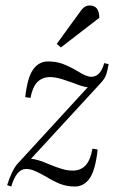

<svg xmlns="http://www.w3.org/2000/svg" viewBox="-20 -668 443 700"><path d="M347 -365 93 -89Q116 -88 159 -69Q186 -58 206 -52Q226 -46 245 -46Q273 -46 291 -64Q309 -82 317 -126L336 -123Q328 -48 307 -18Q286 12 253 12Q224 12 199.5 2.5Q175 -7 146 -25Q121 -39 105.5 -45.5Q90 -52 75 -52Q40 -52 21 12L6 7Q23 -47 44 -71L300 -350Q288 -351 273 -356Q258 -361 243 -367Q239 -368 222.5 -374Q206 -380 191 -383.5Q176 -387 163 -387Q135 -387 117 -369.5Q99 -352 91 -311L72 -314Q80 -386 101 -415Q122 -444 155 -444Q185 -444 209 -435Q233 -426 262 -409Q295 -388 313 -388Q346 -388 360 -438L376 -434Q372 -410 367 -395.5Q362 -381 347 -365ZM307 -648Q342 -648 342 -603L202 -495L187 -508L269 -621Q279 -636 287.5 -642Q296 -648 307 -648Z"/></svg>

Font: Arapey
Style: Italic
Weight: 400
Italic angle: -12°
Designer: Eduardo Rodriguez Tunni
Foundry: Eduardo Rodriguez Tunni
Version: Version 3.000